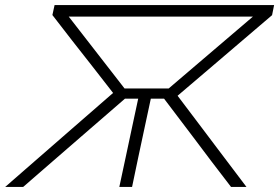

<svg xmlns="http://www.w3.org/2000/svg" viewBox="-38 -733 1094 753"><path d="M-17.5 0Q17.5 -30.5 62.5 -69.8Q107.5 -109 154.8 -150.2Q202 -191.5 243.5 -227.5L405.5 -368.5L321 -477Q283.5 -524.5 245.5 -573.2Q207.5 -622 167.5 -674L176 -713H1037L1029 -673.5Q968.5 -621.5 911.2 -573Q854 -524.5 797 -475.5L658.5 -357.5L757.5 -226.5Q784.5 -190.5 815.5 -149.5Q846.5 -108.5 876 -69.5Q905.5 -30.5 928.5 0H868Q826 -54.5 790.5 -101.2Q755 -148 721 -193.5L605.5 -346H553.5L530 -236.5Q516 -171.5 504.2 -115.8Q492.5 -60 480 0H430Q443 -60 454.8 -115.8Q466.5 -171.5 480.5 -236.5L504 -346H452L280 -197Q225.5 -149.5 170.5 -102Q115.5 -54.5 53 0ZM450.5 -386H623.5L954 -668H231.5Z"/></svg>

Font: Commissioner ExtraLight
Style: Italic
Weight: 200
Italic angle: -12°
Designer: Kostas Bartsokas
Foundry: Kostas Bartsokas
Version: Version 1.000; ttfautohint (v1.8.3)